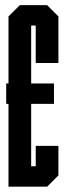

<svg xmlns="http://www.w3.org/2000/svg" viewBox="-20 -720 253 740"><path d="M205.1 -477.1H117.7V-621.6H100.1V-398.4H188V-319.8H100.1V-79.1H117.7V-157.7H205.1V-43.9L161.6 -0.5H12.7V-319.8H3.9V-398.4H12.7V-656.7L56.6 -700.2H161.6L205.1 -656.7Z"/></svg>

Font: Silence
Style: Regular
Weight: 400
Designer: Lilo Joris
Foundry: Lilo Joris
Version: Version 1.035;Fontself Maker 3.5.7